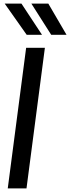

<svg xmlns="http://www.w3.org/2000/svg" viewBox="-20 -1045 389 1065"><path d="M6 -852ZM264 -852 154 -1025H248L349 -852ZM128 -852 6 -1025H99L213 -852ZM127 0H23L125 -780H229Z"/></svg>

Font: Tanohe Sans Medium
Style: Italic
Weight: 500
Designer: Village Type and Design LLC & Cristiano Sobral
Foundry: Cooper Hewitt Smithsonian Design Museum
Version: Version 1.00;September 29, 2021;FontCreator 13.0.0.2655 64-b